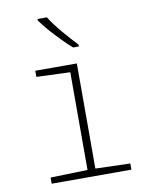

<svg xmlns="http://www.w3.org/2000/svg" viewBox="-86 -828 701 892"><g transform="rotate(-10 265.0 -382.5)"><path d="M85 0V-29L260 -34V-495L101 -501V-530H297V-34L461 -29V0ZM293 -606Q270 -626 243.5 -653Q217 -680 193 -707.5Q169 -735 153 -758V-765H197Q219 -730 254.5 -688Q290 -646 320 -615V-606Z"/></g></svg>

Font: Noto Sans Mono Condensed ExtraLight
Style: Regular
Weight: 200
Width: 3
Designer: Monotype Design Team
Foundry: Monotype Imaging Inc.
Version: Version 2.014; ttfautohint (v1.8.4.7-5d5b)